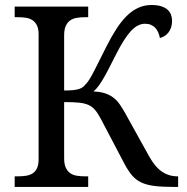

<svg xmlns="http://www.w3.org/2000/svg" viewBox="-20 -740 740 760"><path d="M661.1 -657.2Q661.1 -643.1 657.2 -631.3Q653.3 -619.6 646.5 -611.1Q639.6 -602.5 631.1 -597.2Q622.6 -591.8 612.8 -589.8Q610.8 -601.1 606.4 -611.3Q602.1 -621.6 595 -629.4Q587.9 -637.2 577.6 -641.6Q567.4 -646 554.2 -646Q524.9 -646 498.3 -617.2Q471.7 -588.4 440.9 -527.8Q425.3 -497.1 413.3 -473.6Q401.4 -450.2 391.1 -432.4Q380.9 -414.6 371.3 -401.4Q361.8 -388.2 350.1 -377.9Q376.5 -377 395.3 -370.8Q414.1 -364.7 428.2 -354Q442.4 -343.3 453.6 -327.4Q464.8 -311.5 476.1 -291L569.8 -122.1Q593.3 -79.6 620.8 -60.8Q648.4 -42 682.1 -42H685.1V0H670.9Q623 0 591.3 -3.9Q559.6 -7.8 538.1 -18.3Q516.6 -28.8 501.5 -47.1Q486.3 -65.4 471.2 -94.2L379.9 -268.1Q368.2 -290.5 356.9 -304Q345.7 -317.4 330.3 -324.5Q314.9 -331.5 292 -333.7Q269 -335.9 233.9 -335.9V-113.8Q233.9 -90.3 240.5 -76.2Q247.1 -62 258.1 -54.4Q269 -46.9 284.2 -44.4Q299.3 -42 315.9 -42H329.1V0H38.1V-42H50.8Q67.4 -42 82.3 -44.2Q97.2 -46.4 108.4 -53.2Q119.6 -60.1 126.2 -73.5Q132.8 -86.9 132.8 -108.9V-604Q132.8 -626 126.2 -639.4Q119.6 -652.8 108.4 -660.2Q97.2 -667.5 82.3 -669.7Q67.4 -671.9 50.8 -671.9H38.1V-713.9H329.1V-671.9H315.9Q299.3 -671.9 284.2 -669.4Q269 -667 258.1 -659.4Q247.1 -651.9 240.5 -637.7Q233.9 -623.5 233.9 -600.1V-381.8Q257.3 -381.8 272 -383.5Q286.6 -385.3 296.1 -388.9Q305.7 -392.6 311.8 -398.4Q317.9 -404.3 324.2 -412.1Q336.9 -427.7 355.5 -464.8Q374 -502 401.9 -557.1Q420.9 -594.7 440.2 -624.8Q459.5 -654.8 480.7 -676Q502 -697.3 526.4 -708.7Q550.8 -720.2 580.1 -720.2Q602.1 -720.2 617.7 -715.3Q633.3 -710.4 642.8 -702.1Q652.3 -693.8 656.7 -682.1Q661.1 -670.4 661.1 -657.2Z"/></svg>

Font: Droid-TTFautohint Serif
Style: Regular
Weight: 400
Foundry: Ascender Corporation
Version: Version 1.00; ttfautohint (v1.00rc1.4-1a1c-dirty) -l 8 -r 50